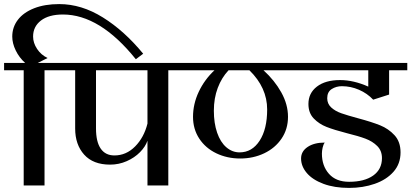

<svg xmlns="http://www.w3.org/2000/svg" viewBox="-32 -908 2014 940"><path d="M669 -645 633 -618Q457 -837 276 -837Q207 -837 168.5 -807.5Q130 -778 130 -729Q130 -698 149.5 -668.5Q169 -639 201 -624L153 -600H282V-564H186V0H84V-564H-12V-600H91Q62 -626 45 -661Q28 -696 28 -729Q28 -775 55.5 -811Q83 -847 135 -867.5Q187 -888 258 -888Q367 -888 472 -822.5Q577 -757 669 -645Z M888 -564H792V0H690V-219Q680 -190 653.5 -163Q627 -136 588.5 -119Q550 -102 507 -102Q424 -102 380 -151Q336 -200 336 -279V-564H258V-600H888ZM438 -564V-279Q438 -214 461 -180.5Q484 -147 528 -147Q586 -147 629.5 -191Q673 -235 690 -303V-564Z M1425 -564H1258Q1312 -515 1345 -456Q1378 -397 1378 -336Q1378 -276 1346.5 -229.5Q1315 -183 1261.5 -157.5Q1208 -132 1144 -132Q1080 -132 1027 -157.5Q974 -183 943.5 -229.5Q913 -276 913 -336Q913 -399 941 -458.5Q969 -518 1018 -564H864V-600H1425ZM1087 -564Q1053 -528 1034 -477.5Q1015 -427 1015 -366Q1015 -305 1031 -258.5Q1047 -212 1076 -187Q1105 -162 1141 -162Q1202 -162 1239 -219Q1276 -276 1276 -372Q1276 -479 1189 -564Z M1838 -134Q1838 -170 1815 -193Q1792 -216 1757.5 -229Q1723 -242 1666 -256Q1604 -272 1567 -286.5Q1530 -301 1504 -328Q1478 -355 1478 -399Q1478 -452 1519.5 -484Q1561 -516 1633 -516Q1699 -516 1771 -484V-564H1401V-600H1962V-564H1873V-445L1795 -420Q1766 -451 1725.5 -468.5Q1685 -486 1642 -486Q1614 -486 1592 -472Q1570 -458 1570 -427Q1570 -400 1589.5 -382Q1609 -364 1639 -353.5Q1669 -343 1721 -329Q1788 -311 1829 -294.5Q1870 -278 1899.5 -246Q1929 -214 1929 -162Q1929 -106 1894.5 -67Q1860 -28 1802.5 -8Q1745 12 1677 12Q1605 12 1551.5 -8Q1498 -28 1470 -61Q1442 -94 1442 -132Q1442 -167 1474 -188.5Q1506 -210 1558 -210Q1551 -201 1547.5 -185Q1544 -169 1544 -156Q1544 -96 1578.5 -57Q1613 -18 1677 -18Q1752 -18 1795 -48.5Q1838 -79 1838 -134Z"/></svg>

Font: Arya
Style: Regular
Weight: 400
Designer: Eduardo Rodriguez Tunni, Modular Infotech
Foundry: Eduardo Rodriguez Tunni, Modular Infotech
Version: Version 1.002